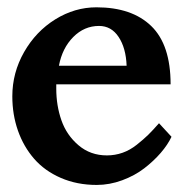

<svg xmlns="http://www.w3.org/2000/svg" viewBox="-20 -511 519 533"><path d="M453.6 -276.9H136.2V-265.1Q136.2 -217.8 150.6 -176.8Q165 -135.7 198 -107.7Q231 -79.6 276.9 -79.6Q299.3 -79.6 320.1 -86.9Q340.8 -94.2 359.6 -109.1Q378.4 -124 391.4 -136.7Q404.3 -149.4 421.4 -168.9L456.1 -131.3Q445.8 -109.4 426.3 -86.7Q406.7 -64 380.4 -43.7Q354 -23.4 319.1 -10.5Q284.2 2.4 248.5 2.4Q193.8 2.4 148.9 -17.1Q104 -36.6 74.7 -70.3Q45.4 -104 29.8 -148.4Q14.2 -192.9 14.2 -243.7Q14.2 -309.1 46.9 -366.5Q79.6 -423.8 133.5 -457.3Q187.5 -490.7 247.6 -490.7Q346.2 -490.7 399.9 -438.7Q453.6 -386.7 453.6 -276.9ZM143.6 -328.6H331.5Q329.6 -377.9 309.3 -408.4Q289.1 -439 254.9 -439Q213.9 -439 183.3 -408.2Q152.8 -377.4 143.6 -328.6Z"/></svg>

Font: Flanker
Style: Bold
Weight: 700
Designer: Flanker
Foundry: Flanker
Version: Version 2.021